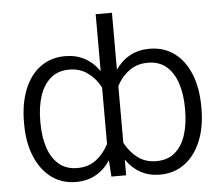

<svg xmlns="http://www.w3.org/2000/svg" viewBox="-52 -786 990 856"><g transform="rotate(-5 443.0 -358.0)"><path d="M839.8 -274.1V-266.7Q839.8 -184.7 814.1 -122.2Q788.4 -59.7 741.3 -24.7Q694.2 10.3 630.3 10.3Q581.7 10.3 543.9 -10.5Q506 -31.2 479.4 -70.3V0H413.4L408.4 -73.2Q381.7 -32.7 343.2 -11.2Q304.7 10.3 255.3 10.3Q191.4 10.3 144.5 -24.7Q97.7 -59.7 71.9 -122.2Q46.2 -184.7 46.2 -266.7V-274.1Q46.2 -359 71.6 -421.7Q96.9 -484.4 143.6 -518.6Q190.3 -552.9 253.9 -552.9Q303.3 -552.9 341.6 -532.1Q380 -511.4 406.6 -472.3V-727.3H479.4V-472.3Q506 -511.4 544.2 -532.1Q582.4 -552.9 631.7 -552.9Q695.7 -552.9 742.4 -518.6Q789.1 -484.4 814.5 -421.7Q839.8 -359 839.8 -274.1ZM119 -274.1V-266.7Q119 -204.2 134.9 -155.4Q150.9 -106.5 183.6 -78.8Q216.3 -51.1 266 -51.1Q315.3 -51.1 350.1 -77.6Q384.9 -104 406.6 -146.3V-399.1Q385.7 -439.6 350.5 -465.6Q315.3 -491.5 267 -491.5Q217 -491.5 184.1 -463.4Q151.3 -435.4 135.1 -386.4Q119 -337.4 119 -274.1ZM766.7 -266.7V-274.1Q766.7 -337.4 750.7 -386.4Q734.7 -435.4 702.1 -463.4Q669.4 -491.5 619 -491.5Q570.7 -491.5 535.5 -465.7Q500.4 -440 479.4 -399.5V-145.6Q501.4 -103.7 536 -77.4Q570.7 -51.1 620 -51.1Q670.1 -51.1 702.6 -78.8Q735.1 -106.5 750.9 -155.4Q766.7 -204.2 766.7 -266.7Z"/></g></svg>

Font: Inter Zeller Light
Style: Regular
Weight: 300
Designer: Rasmus Andersson; Joe Bland
Foundry: zeller
Version: Version 3.015;git-dec3a8cb1